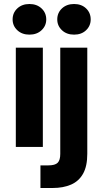

<svg xmlns="http://www.w3.org/2000/svg" viewBox="-20 -734 520 959"><path d="M59 0V-496H194V0ZM127 -561Q90 -561 66.5 -583Q43 -605 43 -637Q43 -670 66.5 -692Q90 -714 127 -714Q164 -714 187.5 -692Q211 -670 211 -637Q211 -605 187.5 -583Q164 -561 127 -561ZM182 205V92H222Q255 92 268 79Q281 66 281 35V-496H416V34Q416 96 395 133.5Q374 171 335 188Q296 205 243 205ZM350 -561Q313 -561 289.5 -583Q266 -605 266 -637Q266 -670 289.5 -692Q313 -714 350 -714Q387 -714 410 -692Q433 -670 433 -637Q433 -605 410 -583Q387 -561 350 -561Z"/></svg>

Font: DM Sans 36pt
Style: Bold
Weight: 700
Version: Version 4.004;gftools[0.9.30]